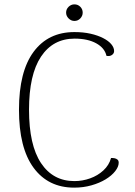

<svg xmlns="http://www.w3.org/2000/svg" viewBox="-20 -848 621 880"><path d="M524 -102Q524 -84 508 -63.5Q492 -43 464 -26Q436 -9 399 1.5Q362 12 320 12Q201 12 134 -79Q67 -170 67 -345Q67 -520 134 -610.5Q201 -701 321 -701Q362 -701 395 -693.5Q428 -686 452.5 -673.5Q477 -661 490 -645.5Q503 -630 503 -614Q503 -603 493 -596Q483 -589 468 -592Q460 -628 421 -649.5Q382 -671 322 -671Q223 -671 168 -588.5Q113 -506 113 -345Q113 -183 168 -100.5Q223 -18 321 -18Q358 -18 393 -30.5Q428 -43 454 -67Q480 -91 489 -124Q499 -124 506 -122.5Q513 -121 518.5 -116.5Q524 -112 524 -102ZM321 -752Q306 -752 294.5 -763.5Q283 -775 283 -790Q283 -806 294.5 -817Q306 -828 321 -828Q337 -828 348 -817Q359 -806 359 -790Q359 -775 348 -763.5Q337 -752 321 -752Z"/></svg>

Font: Arima ExtraLight
Style: Regular
Weight: 250
Designer: Joana Correia and Natanael Gama
Foundry: NDISCOVER
Version: Version 1.101;gftools[0.9.23]